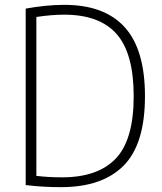

<svg xmlns="http://www.w3.org/2000/svg" viewBox="-20 -767 670 792"><path d="M232 5Q197 5 163.5 3.2Q130 1.5 86 -3.5V-731.5Q124 -738.5 165 -742.8Q206 -747 245.5 -747Q410.5 -747 494.2 -655Q578 -563 578 -370Q578 -172.5 490 -83.8Q402 5 232 5ZM236 -35.5Q384 -35.5 457.8 -113.2Q531.5 -191 531.5 -370Q531.5 -546.5 461.2 -626.5Q391 -706.5 244.5 -706.5Q217.5 -706.5 188.8 -704Q160 -701.5 130 -697V-41.5Q156 -38.5 181.2 -37Q206.5 -35.5 236 -35.5Z"/></svg>

Font: Encode Sans Semi Condensed ExtraLight
Style: Regular
Weight: 200
Width: 4
Designer: Multiple Designers
Foundry: Impallari Type
Version: Version 3.000; ttfautohint (v1.8.3) -l 8 -r 50 -G 200 -x 14 